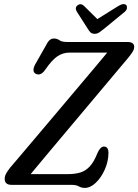

<svg xmlns="http://www.w3.org/2000/svg" viewBox="-20 -905 677 940"><path d="M329.5 0H36.5Q3 0 3 -29.5Q3 -43.5 10.8 -56.8Q18.5 -70 29.5 -84Q42 -98.5 74.8 -137.2Q107.5 -176 152.8 -229.5Q198 -283 249 -343.2Q300 -403.5 349.2 -462Q398.5 -520.5 439.5 -569Q480.5 -617.5 505 -647.5H320.5Q288 -647.5 261.2 -629.5Q234.5 -611.5 202 -564.5Q190 -547 178.2 -542.5Q166.5 -538 155.5 -543.5Q144.5 -549 144 -560.8Q143.5 -572.5 151 -587.5L203.5 -680Q213.5 -700.5 222.8 -708.5Q232 -716.5 244.5 -716.5Q259.5 -716.5 271 -708Q282.5 -699.5 308 -699.5H603.5Q637.5 -699.5 637 -675Q637 -663.5 628.5 -650.2Q620 -637 606.5 -620.5Q593.5 -605 560 -565.2Q526.5 -525.5 480.8 -471Q435 -416.5 383.8 -355.5Q332.5 -294.5 283.2 -235.8Q234 -177 193.5 -128.8Q153 -80.5 130 -52.5H312Q346 -52.5 372.5 -60.2Q399 -68 419.8 -90.5Q440.5 -113 457.5 -156.5Q471.5 -187.5 489 -187.5Q511 -187.5 511 -156Q510.5 -114 493 -74.8Q475.5 -35.5 449 -10.2Q422.5 15 394.5 15Q379 15 366.2 7.5Q353.5 0 329.5 0ZM490 -764.5Q476.5 -753.5 466.2 -746.5Q456 -739.5 443.5 -739.5Q430.5 -739.5 423.5 -746Q416.5 -752.5 409.5 -764.5L355.5 -849Q345 -868 360 -879.5Q376 -890.5 391.5 -876L456.5 -811.5L560 -876Q587 -892 598.5 -879.5Q602.5 -874.5 601.5 -865Q600.5 -855.5 590.5 -847Z"/></svg>

Font: Fraunces 144pt SuperSoft
Style: Italic
Weight: 400
Italic angle: -16°
Version: Version 1.000;[b76b70a41]